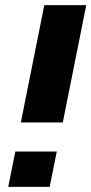

<svg xmlns="http://www.w3.org/2000/svg" viewBox="-20 -731 357 751"><path d="M174.3 0H12.2L40 -138.2H202.1ZM225.6 -252H61.5L153.3 -710.9H317.4Z"/></svg>

Font: Roboto-BlackItalic
Style: Italic
Weight: 900
Italic angle: -12°
Designer: Google
Version: Version 1.100141; 2013